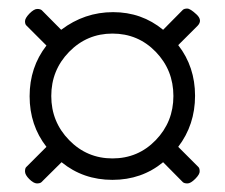

<svg xmlns="http://www.w3.org/2000/svg" viewBox="-20 -493 523 446"><path d="M241.2 -415Q182.1 -415 140.6 -372.6Q99.1 -330.1 99.1 -270Q99.1 -210 140.6 -167.5Q182.1 -125 241.2 -125Q300.8 -125 341.8 -167.5Q382.8 -210 382.8 -270Q382.8 -330.1 341.8 -372.6Q300.8 -415 241.2 -415ZM48.3 -461.4Q59.1 -472.2 66.4 -472.2Q73.7 -472.2 77.1 -469.2L122.1 -423.8Q176.3 -464.8 242.7 -464.8Q309.1 -464.8 358.9 -423.8L404.8 -470.2Q408.2 -473.1 415 -473.1Q421.9 -473.1 436.5 -459.5Q451.2 -445.8 439 -433.1L394 -388.2Q433.1 -337.9 433.1 -270.5Q433.1 -203.1 394 -151.9L440.9 -105Q443.8 -102.1 443.8 -95.2Q444.3 -88.4 433.6 -77.6Q422.9 -66.9 415.5 -66.9Q408.2 -66.9 404.8 -69.8L358.9 -116.2Q309.1 -75.2 241.2 -75.2Q173.3 -75.2 123 -116.2L76.2 -69.8Q73.2 -66.9 65.4 -66.9Q57.6 -67.4 47.9 -77.1Q38.1 -86.9 38.1 -94.7Q38.1 -102.5 41 -105L87.9 -151.9Q48.8 -202.1 48.8 -269.5Q48.8 -336.9 87.9 -387.2L41 -434.1Q38.1 -437 38.1 -443.8Q38.1 -450.7 48.3 -461.4Z"/></svg>

Font: EBGaramond
Style: Regular
Weight: 400
Version: Version 000.012g